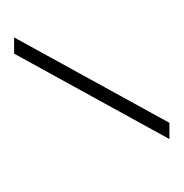

<svg xmlns="http://www.w3.org/2000/svg" viewBox="-14 -816 260 272"><g transform="rotate(-90 116.0 -680.0)"><path d="M78 -570H55L176 -790H199Z"/></g></svg>

Font: M PLUS 2 Thin Thin
Style: Regular
Weight: 250
Version: Version 1.001